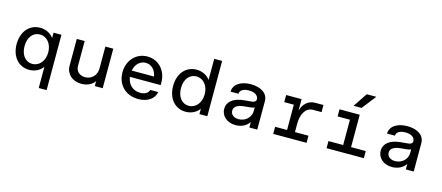

<svg xmlns="http://www.w3.org/2000/svg" viewBox="-59 -1455 5399 2347"><g transform="rotate(15 2640.0 -282.0)"><path d="M465 200H565V-500H465V-432C428 -484 366 -516 292 -516C158 -516 65 -407 65 -250C65 -92 158 16 292 16C366 16 428 -16 465 -68ZM165 -250C165 -361 224 -436 311 -436C400 -436 465 -358 465 -250C465 -142 400 -64 311 -64C224 -64 165 -139 165 -250Z M953 16C1027 16 1088 -14 1121 -62V0H1221V-500H1121V-220C1121 -136 1058 -73 975 -74C907 -75 859 -119 859 -181V-500H759V-161C759 -57 839 16 953 16Z M1674 16C1790 16 1874 -41 1889 -130H1788C1778 -89 1736 -64 1677 -64C1585 -64 1519 -125 1506 -220H1896V-250C1896 -404 1793 -516 1651 -516C1509 -516 1404 -403 1404 -251C1404 -93 1514 16 1674 16ZM1508 -300C1523 -381 1578 -436 1650 -436C1723 -436 1777 -381 1790 -300Z M2445 0H2545V-700H2445V-432C2408 -484 2346 -516 2272 -516C2138 -516 2045 -407 2045 -250C2045 -92 2138 16 2272 16C2346 16 2408 -16 2445 -68ZM2145 -250C2145 -361 2204 -436 2291 -436C2380 -436 2445 -358 2445 -250C2445 -142 2380 -64 2291 -64C2204 -64 2145 -139 2145 -250Z M3077 -354C3077 -332 3057 -317 3027 -314L2929 -305C2797 -293 2721 -233 2721 -142C2721 -50 2798 16 2905 16C2980 16 3042 -17 3077 -69V0H3177V-361C3177 -455 3091 -516 2960 -516C2830 -516 2742 -455 2742 -364H2842C2842 -408 2886 -436 2956 -436C3031 -436 3077 -405 3077 -354ZM2821 -145C2821 -194 2863 -225 2947 -233L3028 -241C3047 -243 3063 -247 3077 -254V-210C3077 -128 3009 -64 2922 -64C2862 -64 2821 -97 2821 -145Z M3379 0H3801V-90H3630V-194C3630 -326 3686 -410 3774 -410H3881V-500H3774C3692 -500 3628 -443 3604 -355V-500H3409V-410H3530V-90H3379Z M4054 0H4526V-90H4340V-500H4084V-410H4240V-90H4054ZM4239 -586H4340L4479 -764H4358Z M5057 -354C5057 -332 5037 -317 5007 -314L4909 -305C4777 -293 4701 -233 4701 -142C4701 -50 4778 16 4885 16C4960 16 5022 -17 5057 -69V0H5157V-361C5157 -455 5071 -516 4940 -516C4810 -516 4722 -455 4722 -364H4822C4822 -408 4866 -436 4936 -436C5011 -436 5057 -405 5057 -354ZM4801 -145C4801 -194 4843 -225 4927 -233L5008 -241C5027 -243 5043 -247 5057 -254V-210C5057 -128 4989 -64 4902 -64C4842 -64 4801 -97 4801 -145Z"/></g></svg>

Font: Uncut Plan8
Style: Regular
Weight: 400
Designer: Kasper Nordkvist
Foundry: UNCUT.wtf
Version: Version 1.002;Glyphs 3.1.2 (3151)